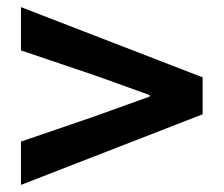

<svg xmlns="http://www.w3.org/2000/svg" viewBox="-20 -647 630 541"><path d="M39 -126 551 -325V-429L39 -627V-505L249 -434L402 -379V-375L249 -320L39 -248Z"/></svg>

Font: Noto Sans JP
Style: Bold
Weight: 700
Designer: Ryoko NISHIZUKA 西塚涼子 (kana, bopomofo & ideographs); Paul D. Hunt (Latin, Greek & Cyrillic); Sandoll Communications 산돌커뮤니
Foundry: Adobe
Version: Version 2.004;hotconv 1.0.118;makeotfexe 2.5.65603